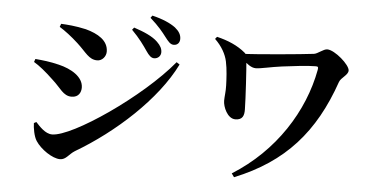

<svg xmlns="http://www.w3.org/2000/svg" viewBox="-56 -921 2111 1080"><g transform="rotate(5 1000.0 -381.0)"><path d="M792.7 -575.9C814.2 -575.9 830.5 -591.7 830.5 -612.5C830.5 -632.2 822.4 -649.2 800.8 -670.1C771 -699.2 722.3 -719.5 666.3 -738.1L655.7 -725C699.9 -680.9 727.6 -641.4 746.7 -613.2C762.8 -589.4 776.2 -575.9 792.7 -575.9ZM315 35.7C348.9 35.7 362.3 3.2 394.8 -16.8C613.2 -145.3 838.9 -349.9 938.9 -553.3L921.2 -564.9C751.1 -358.5 373.2 -99.1 258.5 -99.1C219.4 -99.1 185.8 -138.2 164.5 -161L151.2 -154C151.7 -127.2 159.3 -80.1 175.8 -54.7C205.1 -9.7 271.9 35.7 315 35.7ZM348.8 -320.1C390.1 -320.1 402.3 -351 402.3 -375.4C402.3 -436.6 333.5 -476.4 261.9 -493.4C209 -506.4 169.1 -510.2 128.2 -513.8L122.1 -496.4C152.7 -478.5 189.6 -449 234.9 -405.7C282 -364.1 301.4 -320.1 348.8 -320.1ZM475 -536.3C502.9 -536.3 524.5 -562.3 524.5 -589.5C524.5 -652.9 465.6 -686.4 396.4 -705.2C335.6 -718.9 288.4 -721.8 255.3 -723.4L248.8 -705.7C280.9 -685.9 317.2 -658.6 355.8 -623.1C408.8 -574.8 427.3 -536.3 475 -536.3ZM896.2 -660.9C917 -660.9 930.1 -675.4 930.1 -696.7C930.1 -720.4 918.4 -739.8 894.5 -759.2C865.7 -780.7 820.9 -800.5 762.7 -814.2L753.1 -801C803.1 -756.7 827.1 -725.6 845.3 -701.8C864.6 -676.8 876.8 -660.9 896.2 -660.9Z M1284.6 31 1299.2 51.4C1581 -62.4 1740.4 -245 1840.3 -533.3C1849.4 -559.5 1889.1 -576.4 1889.1 -602.4C1889.1 -634.2 1802.3 -710.7 1759.3 -710.7C1738 -710.7 1707.7 -681.8 1686.8 -679.1C1619.3 -670.5 1362.5 -646.7 1280.2 -644.1L1279.4 -620.9C1321.1 -588 1340.7 -569.9 1368 -569.9C1393.9 -569.9 1451.7 -584.6 1513.5 -592.6C1575.2 -600.6 1657.3 -610.4 1702.8 -610.4C1715.9 -610.4 1718.2 -607.2 1715.7 -591.7C1671.9 -355.1 1524 -118.6 1284.6 31ZM1277.9 -273.6C1320.6 -273.6 1327.4 -301.5 1326.9 -333.9C1326.1 -393.3 1315.8 -567.1 1310.7 -613C1309.9 -622.1 1312.3 -639.1 1297 -651.8C1253 -688.8 1198.2 -711.9 1135.4 -727L1125.2 -714.4C1164.6 -677.1 1188.6 -632.9 1196.9 -593.7C1206.4 -550.2 1208.9 -494.6 1210.1 -458.7C1211.4 -424.4 1206.2 -396 1206.2 -372.6C1206.2 -338.1 1232.9 -273.6 1277.9 -273.6Z"/></g></svg>

Font: Source Han Serif CN VF
Style: Regular
Weight: 250
Designer: Ryoko NISHIZUKA 西塚涼子 (kana & ideographs); Frank Grießhammer (Latin, Greek & Cyrillic); Wenlong ZHANG 张文龙 (bopomofo); San
Foundry: Adobe
Version: Version 2.002;hotconv 1.1.0;makeotfexe 2.6.0